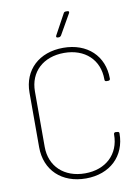

<svg xmlns="http://www.w3.org/2000/svg" viewBox="-98 -964 756 1038"><g transform="rotate(-10 280.5 -445.0)"><path d="M271 -768H277C282 -768 286 -771 289 -775L353 -887C357 -894 354 -899 346 -899H337C332 -899 327 -897 325 -892L264 -780C260 -773 263 -768 271 -768ZM289 9C421 9 509 -75 509 -200C509 -206 505 -209 499 -209L489 -210C483 -210 479 -206 479 -200V-198C479 -91 403 -19 289 -19C174 -19 98 -91 98 -198V-502C98 -609 174 -680 289 -680C403 -680 479 -609 479 -502V-499C479 -493 483 -490 489 -490H499C505 -490 509 -494 509 -500V-501C509 -625 421 -708 289 -708C156 -708 68 -625 68 -501V-201C68 -75 156 9 289 9Z"/></g></svg>

Font: Barlow Thin
Style: Regular
Weight: 250
Designer: Jeremy Tribby
Foundry: Tribby Type
Version: Version 1.422;hotconv 1.0.109;makeotfexe 2.5.65596